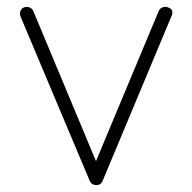

<svg xmlns="http://www.w3.org/2000/svg" viewBox="-20 -537 558 557"><path d="M59 -517Q64 -517 69.5 -513.5Q75 -510 77 -504L262 -61L252 -54L440 -504Q445 -517 461 -517Q466 -517 473 -513Q480 -509 480 -501Q480 -496 479 -493.5Q478 -491 477 -489L278 -13Q273 0 259 0Q253 0 247.5 -3.5Q242 -7 240 -13L40 -488Q39 -490 38.5 -492.5Q38 -495 38 -497Q38 -505 43 -511Q48 -517 59 -517Z"/></svg>

Font: Quicksand Variable Light
Style: Regular
Weight: 300
Designer: Andrew Paglinawan
Foundry: Andrew Paglinawan
Version: Version 3.004